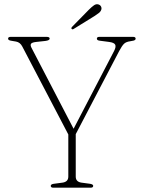

<svg xmlns="http://www.w3.org/2000/svg" viewBox="-20 -871 664 891"><path d="M412.5 -8.5Q412.5 0 400.5 0H227.5Q215.5 0 215.5 -8.5Q215.5 -16 229 -18L270.5 -23.5Q297 -27.5 297 -51.5V-247L83.5 -655Q73.5 -674.5 55 -678L34.5 -681.5Q23.5 -683 20.5 -685.8Q17.5 -688.5 17.5 -691.5Q17.5 -700 30 -700H195.5Q210.5 -700 210.5 -692Q210.5 -683.5 190.5 -681L149 -676.5Q130 -674.5 124.8 -668.8Q119.5 -663 125.5 -650.5L321.5 -273.5L509.5 -634.5Q519.5 -654 514.5 -663.8Q509.5 -673.5 485.5 -676.5L443.5 -682Q429.5 -683.5 429.5 -691.5Q429.5 -700 441.5 -700H597Q609.5 -700 609.5 -691.5Q609.5 -688.5 606.5 -685.5Q603.5 -682.5 592 -681L584 -679.5Q565 -677 555.5 -667.8Q546 -658.5 533.5 -635L331.5 -248.5V-51.5Q331.5 -27.5 357.5 -23.5L398.5 -18Q412.5 -15.5 412.5 -8.5ZM392 -825.5Q406 -839.5 416.2 -846.5Q426.5 -853.5 436.5 -850.5Q445 -848 448.8 -840.8Q452.5 -833.5 450 -826Q447 -817 438.5 -810.5Q430 -804 418.5 -796.5L321.5 -736.5Q316 -733 312.5 -737Q309 -740.5 315 -747Z"/></svg>

Font: Fraunces 72pt S050 Thin
Style: Regular
Weight: 100
Version: Version 1.000; ttfautohint (v1.8.3)